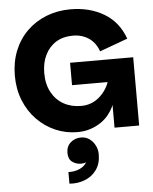

<svg xmlns="http://www.w3.org/2000/svg" viewBox="-64 -762 892 1118"><g transform="rotate(-5 381.5 -203.0)"><path d="M296 302V234Q323 235 345 228.5Q367 222 382 210.5Q397 199 403 186Q392 192 375 192Q345 192 322.5 175.5Q300 159 300 122Q300 85 325 62.5Q350 40 387 40Q415 40 436 55.5Q457 71 469 95Q481 119 481 146Q481 201 454.5 237.5Q428 274 385.5 290Q343 306 296 302ZM541 -450Q533 -474 519 -493.5Q505 -513 486 -526.5Q467 -540 443 -547.5Q419 -555 390 -555Q334 -555 293 -530Q252 -505 229 -459Q206 -413 206 -352Q206 -287 231.5 -240Q257 -193 301.5 -168Q346 -143 404 -143Q435 -143 461.5 -153Q488 -163 509 -181Q530 -199 545.5 -221.5Q561 -244 569 -268H361V-399H730V0H586V-162L594 -161Q592 -144 581.5 -122Q571 -100 553 -77Q535 -54 508.5 -35.5Q482 -17 447 -5Q412 7 369 7Q302 7 241.5 -19Q181 -45 134 -93Q87 -141 60.5 -207Q34 -273 34 -352Q34 -431 60.5 -497Q87 -563 135.5 -610.5Q184 -658 249 -683.5Q314 -709 390 -709Q501 -709 585 -659.5Q669 -610 705 -510Z"/></g></svg>

Font: Parkinsans
Style: Bold
Weight: 700
Designer: Red Stone, Indian Type Foundry
Foundry: Indian Type Foundry
Version: Version 1.000